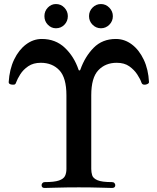

<svg xmlns="http://www.w3.org/2000/svg" viewBox="-20 -931 780 951"><path d="M201 0Q186 0 186 -14Q186 -19 190 -24Q194 -29 201 -29Q249 -29 272 -37Q295 -45 302 -59.5Q309 -74 309 -94V-459Q309 -546 274 -583Q239 -620 182 -620Q145 -620 120 -603Q95 -586 80.5 -563Q66 -540 60 -523Q57 -513 50.5 -512Q44 -511 39 -512Q38 -512 38 -512Q23 -514 23 -524Q27 -588 50 -636Q73 -684 109 -711Q145 -738 187 -738Q255 -738 301 -694.5Q347 -651 369 -586Q370 -582 373 -582Q377 -582 378 -586Q401 -651 444 -694.5Q487 -738 554 -738Q597 -738 633 -711Q669 -684 692 -635.5Q715 -587 718 -524Q718 -516 702 -512Q685 -509 681 -521Q675 -539 660 -562Q645 -585 620.5 -602.5Q596 -620 558 -620Q502 -620 467 -583Q432 -546 432 -459V-94Q432 -78 436.5 -63Q441 -48 462.5 -38.5Q484 -29 535 -29Q543 -29 547 -24Q551 -19 551 -14Q551 0 535 0Q526 0 479 -1.5Q432 -3 370 -3Q309 -3 260 -1.5Q211 0 201 0ZM480 -791Q456 -791 438.5 -808.5Q421 -826 421 -851Q421 -876 438.5 -893.5Q456 -911 480 -911Q504 -911 521.5 -893Q539 -875 539 -851Q539 -826 521.5 -808.5Q504 -791 480 -791ZM257 -791Q234 -791 217 -808.5Q200 -826 200 -851Q200 -876 217 -893.5Q234 -911 257 -911Q282 -911 299 -893Q316 -875 316 -851Q316 -826 299 -808.5Q282 -791 257 -791Z"/></svg>

Font: Zen Antique Soft
Style: Regular
Weight: 400
Designer: Yoshimichi Ohira
Foundry: Positype
Version: Version 1.001